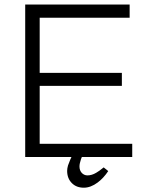

<svg xmlns="http://www.w3.org/2000/svg" viewBox="-20 -708 707 867"><path d="M93.8 1H302.7L296.9 13.7Q290 31.2 287.1 39.1Q283.2 52.7 283.2 63.5Q283.2 97.7 304.7 119.1Q325.2 139.6 358.4 139.6Q389.6 139.6 420.9 116.2Q447.3 96.7 468.8 64.5L448.2 47.9Q426.8 65.4 414.1 72.3Q394.5 84 375 84Q360.4 84 349.6 73.2Q338.9 61.5 338.9 43.9Q338.9 36.1 340.8 28.3Q341.8 22.5 345.7 10.7L349.6 1H577.1V-58.6H159.2V-320.3H530.3V-378.9H159.2V-627.9H565.4V-687.5H93.8Z"/></svg>

Font: Dotum
Style: Regular
Weight: 400
Version: Version 2.21